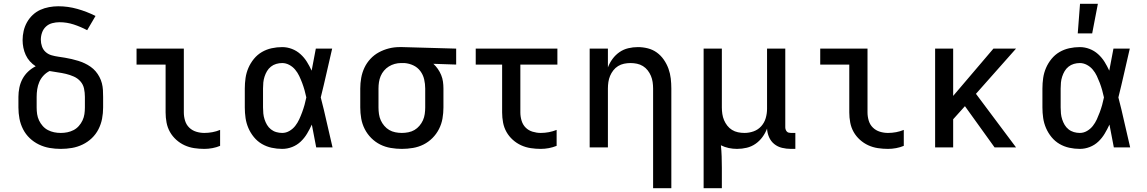

<svg xmlns="http://www.w3.org/2000/svg" viewBox="-20 -776 6040 1011"><path d="M300 8Q270 8 241 3Q212 -2 185 -15Q158 -28 136.5 -48.5Q115 -69 101.5 -95.5Q88 -122 82.5 -151Q77 -180 77 -210V-266Q77 -290 82 -314.5Q87 -339 98.5 -360.5Q110 -382 128 -399Q146 -416 168 -427Q151 -438 137.5 -453Q124 -468 115.5 -486.5Q107 -505 103 -525Q99 -545 99 -565Q99 -589 104.5 -613Q110 -637 122 -658.5Q134 -680 152 -697Q170 -714 192 -724Q214 -734 238.5 -738.5Q263 -743 287 -743Q338 -743 387.5 -729Q437 -715 483 -692L439 -617Q405 -635 368.5 -647Q332 -659 293 -659Q274 -659 255 -654Q236 -649 222 -636Q208 -623 201.5 -604.5Q195 -586 195 -567Q195 -549 201 -531.5Q207 -514 220.5 -502Q234 -490 251.5 -485Q269 -480 287 -477.5Q305 -475 322.5 -472Q340 -469 357.5 -465Q375 -461 392.5 -455.5Q410 -450 426 -442.5Q442 -435 457 -424.5Q472 -414 483.5 -400.5Q495 -387 503.5 -371Q512 -355 516.5 -337.5Q521 -320 522 -302Q523 -284 523 -266V-210Q523 -180 517.5 -151Q512 -122 498.5 -95.5Q485 -69 463.5 -48.5Q442 -28 415 -15Q388 -2 359 3Q330 8 300 8ZM300 -76Q318 -76 335 -79.5Q352 -83 367.5 -91Q383 -99 395 -112.5Q407 -126 414.5 -142Q422 -158 424.5 -175Q427 -192 427 -210V-266Q427 -288 422.5 -309.5Q418 -331 403.5 -347.5Q389 -364 368.5 -373Q348 -382 327 -387Q306 -392 284 -395Q262 -398 241 -402Q223 -393 209 -378Q195 -363 187 -344.5Q179 -326 176 -306Q173 -286 173 -266V-210Q173 -192 175.5 -175Q178 -158 185.5 -142Q193 -126 205 -112.5Q217 -99 232.5 -91Q248 -83 265 -79.5Q282 -76 300 -76Z M1056 8Q1029 8 1002.5 4Q976 0 952 -11Q928 -22 908 -40Q888 -58 875 -81Q862 -104 857 -130.5Q852 -157 852 -184V-436H699V-520H948V-184Q948 -162 954.5 -140.5Q961 -119 976.5 -104Q992 -89 1013 -82.5Q1034 -76 1056 -76Q1077 -76 1098.5 -80Q1120 -84 1139 -92V-8Q1120 0 1098.5 4Q1077 8 1056 8Z M1466 8Q1438 8 1410.5 2Q1383 -4 1359 -18Q1335 -32 1317 -54Q1299 -76 1288 -101.5Q1277 -127 1273 -154.5Q1269 -182 1269 -210V-310Q1269 -338 1273 -365.5Q1277 -393 1288 -418.5Q1299 -444 1317 -466Q1335 -488 1359 -502Q1383 -516 1410.5 -522Q1438 -528 1466 -528Q1492 -528 1517 -518.5Q1542 -509 1562 -491Q1582 -473 1596 -450.5Q1610 -428 1621 -404Q1627 -433 1632 -462Q1637 -491 1643 -520H1729Q1714 -456 1699.5 -391.5Q1685 -327 1669 -263Q1686 -198 1700.5 -132Q1715 -66 1731 0H1645Q1639 -30 1633.5 -60Q1628 -90 1622 -120Q1611 -96 1597 -72.5Q1583 -49 1563.5 -30.5Q1544 -12 1518.5 -2Q1493 8 1466 8ZM1466 -76Q1486 -76 1504 -86.5Q1522 -97 1534.5 -113Q1547 -129 1555.5 -147.5Q1564 -166 1571 -185Q1578 -204 1583.5 -223.5Q1589 -243 1593 -263Q1589 -282 1583.5 -301.5Q1578 -321 1571 -339.5Q1564 -358 1555.5 -376Q1547 -394 1534 -409.5Q1521 -425 1503 -434.5Q1485 -444 1466 -444Q1450 -444 1434.5 -439.5Q1419 -435 1406.5 -425Q1394 -415 1386 -401.5Q1378 -388 1373 -372.5Q1368 -357 1366.5 -341.5Q1365 -326 1365 -310V-210Q1365 -194 1366.5 -178.5Q1368 -163 1373 -147.5Q1378 -132 1386 -118.5Q1394 -105 1406.5 -95Q1419 -85 1434.5 -80.5Q1450 -76 1466 -76Z M2096 8Q2067 8 2037.5 3Q2008 -2 1982 -15Q1956 -28 1935 -49Q1914 -70 1900.5 -96.5Q1887 -123 1882 -152Q1877 -181 1877 -210V-310Q1877 -338 1882 -366Q1887 -394 1899 -419.5Q1911 -445 1930.5 -466Q1950 -487 1975 -500.5Q2000 -514 2027.5 -521Q2055 -528 2083 -528H2100L2382 -520V-436L2262 -440Q2275 -428 2285.5 -413Q2296 -398 2303 -381Q2310 -364 2312.5 -346Q2315 -328 2315 -310V-210Q2315 -181 2310 -152Q2305 -123 2291.5 -96.5Q2278 -70 2257 -49Q2236 -28 2210 -15Q2184 -2 2154.5 3Q2125 8 2096 8ZM2096 -76Q2113 -76 2130.5 -79.5Q2148 -83 2162.5 -91.5Q2177 -100 2188.5 -113.5Q2200 -127 2207 -142.5Q2214 -158 2216.5 -175.5Q2219 -193 2219 -210V-310Q2219 -334 2213.5 -358Q2208 -382 2193.5 -401.5Q2179 -421 2157 -431.5Q2135 -442 2110 -444H2091Q2075 -444 2058.5 -439.5Q2042 -435 2027.5 -426Q2013 -417 2002 -404Q1991 -391 1984.5 -375.5Q1978 -360 1975.5 -343.5Q1973 -327 1973 -310V-210Q1973 -193 1975.5 -175.5Q1978 -158 1985 -142.5Q1992 -127 2003.5 -113.5Q2015 -100 2029.5 -91.5Q2044 -83 2061.5 -79.5Q2079 -76 2096 -76Z M2827 8Q2801 8 2774.5 4Q2748 0 2724 -11Q2700 -22 2680 -40Q2660 -58 2647 -81Q2634 -104 2629 -130.5Q2624 -157 2624 -184V-436H2485V-520H2915V-436H2720V-184Q2720 -162 2726.5 -140.5Q2733 -119 2748 -104Q2763 -89 2784.5 -82.5Q2806 -76 2827 -76Q2849 -76 2870 -80Q2891 -84 2911 -92V-8Q2891 0 2870 4Q2849 8 2827 8Z M3419 215V-310Q3419 -327 3416.5 -344Q3414 -361 3407.5 -376.5Q3401 -392 3390.5 -405.5Q3380 -419 3365.5 -428Q3351 -437 3334 -440.5Q3317 -444 3300 -444Q3283 -444 3266 -440.5Q3249 -437 3234.5 -428Q3220 -419 3209.5 -405.5Q3199 -392 3192.5 -376.5Q3186 -361 3183.5 -344Q3181 -327 3181 -310V0H3085V-520H3181V-421Q3190 -445 3205.5 -466Q3221 -487 3242 -501.5Q3263 -516 3288 -522Q3313 -528 3339 -528Q3365 -528 3391 -521.5Q3417 -515 3438.5 -499.5Q3460 -484 3475.5 -461.5Q3491 -439 3500 -414Q3509 -389 3512 -362.5Q3515 -336 3515 -310V215Z M3685 215V-520H3781V-210Q3781 -193 3783.5 -176Q3786 -159 3792.5 -143.5Q3799 -128 3809.5 -114.5Q3820 -101 3834.5 -92Q3849 -83 3866 -79.5Q3883 -76 3900 -76Q3925 -76 3948.5 -84.5Q3972 -93 3988.5 -111.5Q4005 -130 4012 -154Q4019 -178 4019 -203V-520H4115V-105Q4115 -100 4117 -94Q4119 -88 4123 -83.5Q4127 -79 4133 -77.5Q4139 -76 4145 -76H4168V8H4145Q4121 8 4098 2.5Q4075 -3 4057 -17.5Q4039 -32 4029.5 -54Q4020 -76 4019 -99Q4010 -75 3994.5 -54Q3979 -33 3958 -18.5Q3937 -4 3912 2Q3887 8 3861 8Q3839 8 3817.5 3.5Q3796 -1 3776 -11Q3779 18 3780 48Q3781 78 3781 108V215Z M4656 8Q4629 8 4602.5 4Q4576 0 4552 -11Q4528 -22 4508 -40Q4488 -58 4475 -81Q4462 -104 4457 -130.5Q4452 -157 4452 -184V-436H4299V-520H4548V-184Q4548 -162 4554.5 -140.5Q4561 -119 4576.5 -104Q4592 -89 4613 -82.5Q4634 -76 4656 -76Q4677 -76 4698.5 -80Q4720 -84 4739 -92V-8Q4720 0 4698.5 4Q4677 8 4656 8Z M5217 0 5061 -217 4999 -148V0H4904V-520H4999V-271L5211 -520H5330L5119 -282L5330 0Z M5666 8Q5638 8 5610.5 2Q5583 -4 5559 -18Q5535 -32 5517 -54Q5499 -76 5488 -101.5Q5477 -127 5473 -154.5Q5469 -182 5469 -210V-310Q5469 -338 5473 -365.5Q5477 -393 5488 -418.5Q5499 -444 5517 -466Q5535 -488 5559 -502Q5583 -516 5610.5 -522Q5638 -528 5666 -528Q5692 -528 5717 -518.5Q5742 -509 5762 -491Q5782 -473 5796 -450.5Q5810 -428 5821 -404Q5827 -433 5832 -462Q5837 -491 5843 -520H5929Q5914 -456 5899.5 -391.5Q5885 -327 5869 -263Q5886 -198 5900.5 -132Q5915 -66 5931 0H5845Q5839 -30 5833.5 -60Q5828 -90 5822 -120Q5811 -96 5797 -72.5Q5783 -49 5763.5 -30.5Q5744 -12 5718.5 -2Q5693 8 5666 8ZM5666 -76Q5686 -76 5704 -86.5Q5722 -97 5734.5 -113Q5747 -129 5755.5 -147.5Q5764 -166 5771 -185Q5778 -204 5783.5 -223.5Q5789 -243 5793 -263Q5789 -282 5783.5 -301.5Q5778 -321 5771 -339.5Q5764 -358 5755.5 -376Q5747 -394 5734 -409.5Q5721 -425 5703 -434.5Q5685 -444 5666 -444Q5650 -444 5634.5 -439.5Q5619 -435 5606.5 -425Q5594 -415 5586 -401.5Q5578 -388 5573 -372.5Q5568 -357 5566.5 -341.5Q5565 -326 5565 -310V-210Q5565 -194 5566.5 -178.5Q5568 -163 5573 -147.5Q5578 -132 5586 -118.5Q5594 -105 5606.5 -95Q5619 -85 5634.5 -80.5Q5650 -76 5666 -76ZM5655 -600 5667 -756H5761L5731 -600Z"/></svg>

Font: Iosevka Medium Extended
Style: Regular
Weight: 500
Width: 7
Monospace: yes
Designer: Belleve Invis
Foundry: Belleve Invis
Version: Version 32.5.0; ttfautohint (v1.8.4)